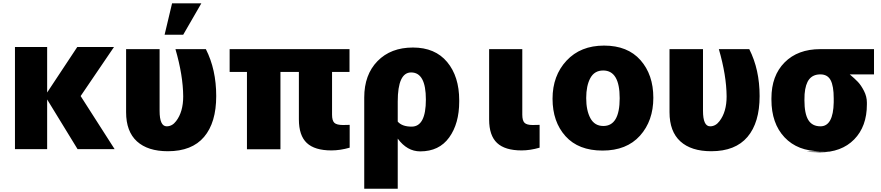

<svg xmlns="http://www.w3.org/2000/svg" viewBox="-20 -865 5317 1159"><path d="M70.3 35.2V-581.1H264.6V-306.6L446.3 -581.1H668L466.8 -285.2L671.9 35.2H448.2L264.6 -264.6V35.2Z M741.2 -187.5V-568.4H943.4V-196.3Q943.4 -102.5 986.3 -102.5Q1019.5 -102.5 1043 -133.8Q1085.9 -189.5 1085.9 -283.2Q1085 -410.2 1039.1 -568.4H1222.7Q1285.2 -445.3 1285.2 -285.2Q1285.2 -125 1211.9 -38.6Q1138.7 47.9 993.2 47.9Q872.1 47.9 806.6 -11.7Q741.2 -71.3 741.2 -187.5ZM973.6 -655.3 1018.6 -844.7H1195.3L1085.9 -655.3Z M1366.2 -430.7V-568.4H2089.8V-430.7H1984.4V-172.9Q1984.4 -136.7 1998.5 -123.5Q2012.7 -110.4 2050.8 -110.4L2090.8 -111.3V26.4Q2033.2 43 1980.5 43Q1879.9 43 1832 -2Q1784.2 -46.9 1784.2 -144.5V-430.7H1672.9V36.1H1470.7V-430.7Z M2178.7 274.4V-276.4Q2178.7 -414.1 2258.8 -496.1Q2338.9 -578.1 2472.7 -578.1Q2606.4 -578.1 2679.2 -490.7Q2752 -403.3 2752 -259.8V-252Q2752 -119.1 2691.4 -35.2Q2630.9 48.8 2516.6 48.8Q2437.5 48.8 2380.9 -28.3V274.4ZM2380.9 -130.9Q2407.2 -100.6 2464.8 -100.6Q2550.8 -100.6 2550.8 -264.2Q2550.8 -427.7 2461.9 -427.7Q2380.9 -427.7 2380.9 -252Z M2932.6 -143.6V-568.4H3132.8V-172.9Q3132.8 -136.7 3146.5 -123.5Q3160.2 -110.4 3194.8 -110.4Q3229.5 -110.4 3237.3 -111.3V26.4Q3179.7 43 3128.9 43Q3028.3 43 2980.5 -2Q2932.6 -46.9 2932.6 -143.6Z M3393.6 -43Q3315.4 -129.9 3315.4 -269Q3315.4 -408.2 3399.9 -499Q3484.4 -589.8 3626.5 -589.8Q3768.6 -589.8 3846.2 -502Q3923.8 -414.1 3923.8 -274.9Q3923.8 -135.7 3843.3 -45.9Q3762.7 43.9 3617.2 43.9Q3471.7 43.9 3393.6 -43ZM3622.1 -104.5Q3720.7 -104.5 3720.7 -272Q3720.7 -439.5 3621.1 -439.5Q3568.4 -439.5 3543.5 -393.6Q3518.6 -347.7 3518.6 -272.9Q3518.6 -198.2 3543.9 -151.4Q3569.3 -104.5 3622.1 -104.5Z M4021.5 -187.5V-568.4H4223.6V-196.3Q4223.6 -102.5 4266.6 -102.5Q4299.8 -102.5 4323.2 -133.8Q4366.2 -189.5 4366.2 -283.2Q4365.2 -410.2 4319.3 -568.4H4502.9Q4565.4 -445.3 4565.4 -285.2Q4565.4 -125 4492.2 -38.6Q4418.9 47.9 4273.4 47.9Q4152.3 47.9 4086.9 -11.7Q4021.5 -71.3 4021.5 -187.5Z M4636.7 -263.7V-271.5Q4636.7 -408.2 4716.3 -488.3Q4795.9 -568.4 4931.6 -568.4H5255.9V-416H5109.4Q5139.6 -390.6 5158.7 -370.6Q5177.7 -350.6 5195.3 -316.4Q5212.9 -282.2 5212.9 -246.1V-234.4Q5212.9 -101.6 5136.2 -23.4Q5059.6 54.7 4926.8 54.7L4908.2 53.7Q4848.6 52.7 4848.6 51.8Q4848.6 50.8 4916 48.8L4984.4 47.9H4932.6Q4794.9 47.9 4715.8 -36.1Q4636.7 -120.1 4636.7 -263.7ZM4835.9 -259.8Q4835.9 -178.7 4859.4 -140.6Q4882.8 -102.5 4932.6 -102.5Q5009.8 -102.5 5012.7 -247.1V-271.5Q5012.7 -345.7 4994.1 -380.9Q4975.6 -416 4932.1 -416Q4888.7 -416 4865.2 -387.2Q4841.8 -358.4 4836.9 -296.9Z"/></svg>

Font: GenEi M Gothic v2 Black
Style: Regular
Weight: 900
Version: Version 2.0